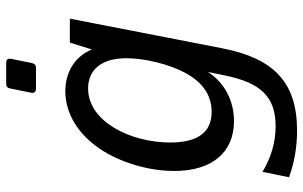

<svg xmlns="http://www.w3.org/2000/svg" viewBox="-206 -592 1013 642"><g transform="rotate(-90 301.0 -271.5)"><path d="M324.2 -658.2H395C403.8 -658.2 408.7 -663.1 410.6 -671.4L424.8 -741.7C425.3 -743.2 425.3 -744.6 425.3 -746.1C425.3 -753.4 420.9 -757.8 412.1 -757.8H341.3C332.5 -757.8 327.1 -753.4 325.7 -744.6L311.5 -674.3C311 -672.9 311 -671.4 311 -669.9C311 -662.6 315.4 -658.2 324.2 -658.2ZM184.6 214.8C346.2 214.8 426.3 137.2 460 -35.2L559.1 -544.9H479L456.1 -471.2C434.1 -526.4 381.8 -560.1 316.4 -560.1C241.7 -560.1 172.4 -516.6 124 -444.8C77.6 -376 49.8 -280.8 49.8 -195.8C49.8 -67.4 113.8 3.9 216.3 3.9C281.7 3.9 342.8 -24.9 380.9 -83L369.1 -25.9C344.7 92.8 298.3 143.1 199.7 143.1C145.5 143.1 94.2 127.9 46.9 99.1L28.8 188C77.6 205.6 128.9 214.8 184.6 214.8ZM247.6 -70.8C184.1 -70.8 145 -110.8 145 -209.5C145 -340.3 213.9 -483.9 325.7 -483.9C388.2 -483.9 426.8 -439.5 426.8 -355.5C426.8 -295.9 407.2 -211.9 376 -155.8C344.7 -99.6 301.8 -70.8 247.6 -70.8Z"/></g></svg>

Font: Hack
Style: Oblique
Weight: 400
Italic angle: -12°
Monospace: yes
Designer: Christopher Simpkins
Foundry: Christopher Simpkins
Version: Version 2.010